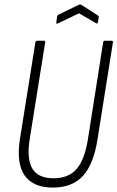

<svg xmlns="http://www.w3.org/2000/svg" viewBox="-20 -839 530 867"><path d="M218 8Q130 8 91.5 -46.5Q53 -101 70 -211L140 -649Q142 -655 148 -655H178Q185 -655 184 -648L114 -210Q100 -120 126.5 -77Q153 -34 222 -34Q289 -34 325.5 -75.5Q362 -117 377 -210L446 -649Q448 -655 453 -655H484Q491 -655 490 -648L420 -208Q402 -96 354 -44Q306 8 218 8ZM241 -733Q239 -732 236 -732.5Q233 -733 234 -737L238 -764Q239 -768 240 -770Q241 -772 245 -773L337 -818Q342 -820 346 -818L421 -770Q427 -766 426 -760L422 -739Q421 -730 414 -734L337 -779Z"/></svg>

Font: Sofia Sans Condensed Light
Style: Italic
Weight: 300
Italic angle: -9°
Version: Version 4.100